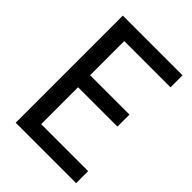

<svg xmlns="http://www.w3.org/2000/svg" viewBox="-216 -839 938 938"><g transform="rotate(45 253.5 -370.0)"><path d="M68 0V-740H480.5V-657H161V-421H433V-338H161V-83H485.5V0Z"/></g></svg>

Font: Encode Sans Condensed Medium
Style: Regular
Weight: 500
Width: 3
Designer: Multiple Designers
Foundry: Impallari Type
Version: Version 3.000; ttfautohint (v1.8.3) -l 8 -r 50 -G 200 -x 14 